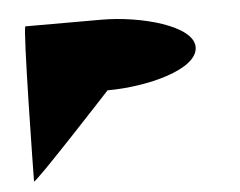

<svg xmlns="http://www.w3.org/2000/svg" viewBox="-36 -401 534 428"><g transform="rotate(-5 231.0 -187.0)"><path d="M24 -14C24 -6 205 -202 205 -202C294 -202 409 -231 409 -281C409 -329 293 -360 205 -360H35C29 -360 24 -23 24 -14Z"/></g></svg>

Font: Ampere
Style: SCSuCnd
Weight: 400
Version: Version 1